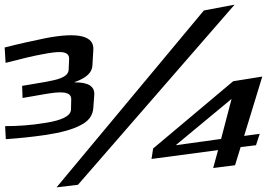

<svg xmlns="http://www.w3.org/2000/svg" viewBox="-107 -792 1147 825"><path d="M199 -364 198 -320C196 -294 160 -275 88 -264C29 -254 -29 -250 -85 -250L-82 -194C-23 -198 33 -204 88 -212C155 -222 206 -236 239 -254C274 -271 292 -296 294 -329L298 -384C301 -420 273 -439 214 -438L213 -439C262 -456 288 -479 290 -509L294 -578C298 -638 229 -655 89 -628C35 -617 -24 -604 -87 -588L-83 -522C-13 -540 41 -553 76 -559C135 -570 191 -579 190 -539L188 -493C187 -459 137 -449 88 -440L-12 -423L-10 -371L88 -388C147 -398 201 -403 199 -364ZM993 -168 1009 -217 942 -208 1020 -463 895 -443 551 -154 544 -109 830 -147 809 -70 903 -82 927 -160ZM843 -195 648 -168 888 -367ZM136 13 228 2 901 -772 769 -747Z"/></svg>

Font: Gamestation Warped
Style: Regular
Weight: 400
Designer: Jonas Hecksher
Foundry: Jonas Hecksher, Playtypeª, e-types AS
Version: Version 1.003